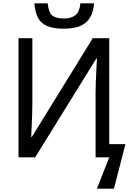

<svg xmlns="http://www.w3.org/2000/svg" viewBox="-20 -943 788 1151"><path d="M561 188 635 0H553V-388Q553 -417 554.5 -455Q556 -493 558 -530.5Q560 -568 561 -593H558L191 0H91V-714H174V-321Q174 -288 172.5 -249.5Q171 -211 169.5 -177Q168 -143 167 -122H171L536 -714H635V-79H732L663 188ZM362 -771Q299 -771 261.5 -787.5Q224 -804 207 -838Q190 -872 186 -923H266Q271 -869 293 -850.5Q315 -832 364 -832Q406 -832 431.5 -851.5Q457 -871 462 -923H544Q540 -873 520.5 -839Q501 -805 462.5 -788Q424 -771 362 -771Z"/></svg>

Font: Noto Sans Display
Style: Regular
Weight: 400
Designer: Monotype Design Team
Foundry: Monotype Imaging Inc.
Version: Version 2.003